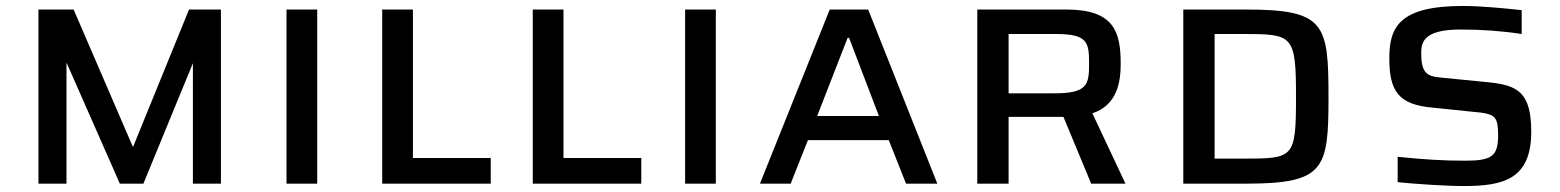

<svg xmlns="http://www.w3.org/2000/svg" viewBox="-20 -616 5231 644"><path d="M109 0H203V-404H204L382 0H461L627 -404V0H721V-584H614L427 -125H425L227 -584H109Z M941 0H1044V-584H941Z M1262 0H1626V-86H1365V-584H1262Z M1767 0H2131V-86H1870V-584H1767Z M2278 0H2381V-584H2278Z M2529 0H2632L2690 -146H2961L3019 0H3124L2892 -584H2763ZM2721 -227 2823 -489H2828L2928 -227Z M3258 0H3363V-224H3547L3640 0H3755L3644 -236C3729 -264 3739 -344 3739 -402C3739 -509 3717 -584 3557 -584H3258ZM3363 -303V-502H3520C3628 -502 3633 -475 3633 -402C3633 -332 3627 -303 3517 -303Z M3949 0H4159C4424 0 4436 -49 4436 -291C4436 -537 4424 -584 4159 -584H3949ZM4054 -84V-502H4146C4317 -502 4327 -500 4327 -291C4327 -84 4320 -84 4146 -84Z M4891 8C5024 8 5116 -16 5116 -174C5116 -307 5070 -330 4973 -340L4811 -356C4767 -360 4747 -371 4747 -437C4747 -472 4752 -517 4879 -517C4950 -517 5019 -512 5084 -502V-582C5019 -589 4943 -596 4887 -596C4671 -596 4640 -523 4640 -420C4640 -309 4672 -265 4785 -255L4950 -238C4994 -231 5005 -222 5005 -163C5005 -92 4984 -77 4894 -77C4818 -77 4759 -81 4668 -90V-5C4726 1 4828 8 4891 8Z"/></svg>

Font: Saira UNSAM Medium SC
Style: Regular
Weight: 500
Designer: Hector Gatti with collaboration of the Omnibus-Type team
Foundry: Omnibus-Type
Version: Version 1.072;PS 001.072;hotconv 1.0.88;makeotf.lib2.5.64775